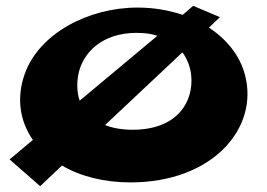

<svg xmlns="http://www.w3.org/2000/svg" viewBox="-20 -610 917 660"><path d="M13 -62 118 30 193 -41C256 -4 337 17 429 17C710 17 871 -169 822 -353C804 -421 757 -477 698 -515L736 -551L644 -590L608 -559C560 -575 508 -584 453 -584C284 -584 113 -495 64 -353C37 -274 47 -195 93 -129ZM249 -353C264 -430 332 -497 449 -497C477 -497 501 -494 521 -487L254 -264C244 -292 244 -324 249 -353ZM637 -353C647 -265 594 -164 436 -164C398 -164 367 -170 341 -180L607 -430C624 -407 634 -380 637 -353Z"/></svg>

Font: Hussar Milosc
Style: Bold
Weight: 700
Foundry: Cannot Into Space Fonts
Version: Version 1.02